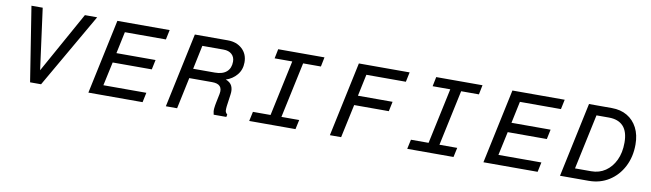

<svg xmlns="http://www.w3.org/2000/svg" viewBox="-36 -1031 5016 1479"><g transform="rotate(10 2472.0 -291.5)"><path d="M212 0 120 -583H208L272 -105L538 -583H634L298 0Z M1118 -261H812L772 -76H1108L1092 0H668L792 -583H1201L1185 -507H864L828 -337H1134Z M1274 0 1398 -583H1657Q1725 -583 1768.5 -543Q1812 -503 1812 -438Q1812 -380 1778 -339.5Q1744 -299 1693 -283Q1729 -270 1742 -242.5Q1755 -215 1749 -176L1736 -82Q1734 -64 1734.5 -48.5Q1735 -33 1751 -19L1747 0H1648Q1641 -25 1643.5 -49Q1646 -73 1651 -97L1665 -165Q1681 -245 1593 -245H1414L1362 0ZM1431 -321H1601Q1661 -321 1692.5 -349Q1724 -377 1724 -428Q1724 -464 1700.5 -485.5Q1677 -507 1636 -507H1470Z M1926 0 1942 -74H2080L2173 -509H2035L2050 -583H2412L2397 -509H2258L2165 -74H2304L2288 0Z M2972 -261H2701L2645 0H2557L2681 -583H3078L3062 -507H2753L2717 -337H2988Z M3162 0 3178 -74H3316L3409 -509H3271L3286 -583H3648L3633 -509H3494L3401 -74H3540L3524 0Z M4208 -261H3902L3862 -76H4198L4182 0H3758L3882 -583H4291L4275 -507H3954L3918 -337H4224Z M4357 0 4481 -583H4660Q4729 -583 4780 -553Q4831 -523 4859.5 -468Q4888 -413 4888 -337Q4888 -241 4848.5 -164.5Q4809 -88 4739.5 -44Q4670 0 4581 0ZM4461 -76H4588Q4650 -76 4698 -108.5Q4746 -141 4774 -199.5Q4802 -258 4802 -337Q4802 -423 4763 -465Q4724 -507 4650 -507H4553Z"/></g></svg>

Font: Fragment Mono SC
Style: Italic
Weight: 400
Italic angle: -12°
Monospace: yes
Designer: Wei Huang based on Nimbus Sans by URW Studio, based on Helvetica by Max Miedinger.
Foundry: Wei Huang
Version: Version 1.012; ttfautohint (v1.8.4.7-5d5b)